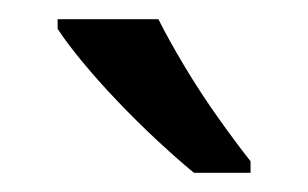

<svg xmlns="http://www.w3.org/2000/svg" viewBox="-20 -786 321 200"><path d="M145 -766Q156 -744 172.5 -716.5Q189 -689 207.5 -663Q226 -637 241 -618V-606H182Q165 -620 144 -639.5Q123 -659 102.5 -680.5Q82 -702 65.5 -722Q49 -742 40 -756V-766Z"/></svg>

Font: Noto Sans Tai Tham
Style: Regular
Weight: 400
Designer: Monotype Design Team 2013. Revised by David WIlliams 2020
Foundry: Monotype Imaging Inc.
Version: Version 2.002